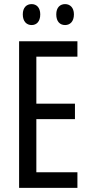

<svg xmlns="http://www.w3.org/2000/svg" viewBox="-20 -915 442 935"><path d="M91 -845C91 -810 110 -793 134 -793C158 -793 176 -810 176 -845C176 -878 158 -895 134 -895C110 -895 91 -879 91 -845ZM254 -845C254 -810 272 -793 297 -793C321 -793 340 -810 340 -845C340 -878 321 -895 297 -895C273 -895 254 -879 254 -845ZM357 0V-76H157V-335H345V-410H157V-639H357V-714H73V0Z"/></svg>

Font: Noto Sans Sinhala ExtraCondensed
Style: Regular
Weight: 400
Width: 2
Designer: Jelle Bosma - Monotype Design Team
Foundry: Monotype Imaging Inc.
Version: Version 2.006